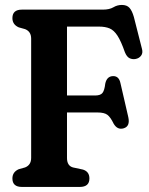

<svg xmlns="http://www.w3.org/2000/svg" viewBox="-20 -738 590 758"><path d="M386 -700Q412 -700 427.5 -709.2Q443 -718.5 461 -718.5Q481 -718.5 491.2 -707Q501.5 -695.5 508.5 -671L540.5 -545Q545 -529 537 -518.2Q529 -507.5 514.5 -505Q502.5 -503 491.5 -508.2Q480.5 -513.5 473 -532Q458 -575 444 -596.8Q430 -618.5 412.8 -625.8Q395.5 -633 371 -633H244.5V-361H355.5Q376.5 -361 384.5 -371Q392.5 -381 395.5 -407.5Q401.5 -436.5 425.5 -437.5Q449.5 -438.5 455.5 -410L486.5 -275.5Q494.5 -239.5 468.5 -231.5Q443.5 -224 428.5 -250Q416.5 -275 404.2 -284.5Q392 -294 364.5 -294H244.5V-114.5Q244.5 -83.5 268 -77L307.5 -68.5Q333 -60.5 333 -33.5Q333 0 295 0H66.5Q29 0 29 -33.5Q29 -59 54 -70L79 -77Q103 -86.5 103 -114.5V-585.5Q103 -613.5 79 -623L54 -630Q29 -641 29 -666.5Q29 -700 66.5 -700Z"/></svg>

Font: Fraunces 144pt S100 SemiBold
Style: Regular
Weight: 600
Version: Version 1.000; ttfautohint (v1.8.3)